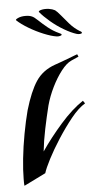

<svg xmlns="http://www.w3.org/2000/svg" viewBox="-49 -655 365 697"><g transform="rotate(-5 134.0 -306.5)"><path d="M175 -520Q156 -523 129 -534Q102 -545 76 -560.5Q50 -576 34 -591Q31 -594 42 -599Q53 -604 69 -604Q83 -604 92 -600Q100 -597 113.5 -584Q127 -571 145.5 -556Q164 -541 186 -531Q194 -528 194 -525Q194 -522 187.5 -520.5Q181 -519 175 -520ZM248 -523Q229 -529 204 -543.5Q179 -558 156 -577.5Q133 -597 119 -614Q117 -618 128.5 -621Q140 -624 156 -622Q169 -620 178 -615Q185 -610 197 -595.5Q209 -581 224.5 -563Q240 -545 261 -532Q268 -529 268 -525Q267 -522 260.5 -521.5Q254 -521 248 -523ZM12 10Q11 5 11 -1.5Q11 -8 11 -15Q11 -46 15.5 -89Q20 -132 28.5 -178Q37 -224 47 -262Q67 -330 91 -366Q115 -402 160 -418Q165 -420 178.5 -424.5Q192 -429 207 -435Q222 -441 233 -445Q244 -449 244 -449L248 -440L221 -428Q203 -420 184 -395.5Q165 -371 149 -338.5Q133 -306 124 -273Q114 -233 105 -189.5Q96 -146 92 -108Q124 -155 166.5 -203.5Q209 -252 250 -279L257 -269Q232 -254 205.5 -221Q179 -188 154.5 -150Q130 -112 113 -79Q96 -46 91 -29ZM175 -520Q156 -523 129 -534Q102 -545 76 -560.5Q50 -576 34 -591Q31 -594 42 -599Q53 -604 69 -604Q83 -604 92 -600Q100 -597 113.5 -584Q127 -571 145.5 -556Q164 -541 186 -531Q194 -528 194 -525Q194 -522 187.5 -520.5Q181 -519 175 -520Z"/></g></svg>

Font: Kings
Style: Regular
Weight: 400
Designer: Robert E. Leuschke
Foundry: Robert E. Leuschke
Version: Version 1.010; ttfautohint (v1.8.3)